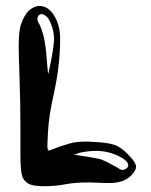

<svg xmlns="http://www.w3.org/2000/svg" viewBox="-20 -692 508 647"><path d="M302.7 -183.6C330.1 -183.6 355.5 -177.7 377.9 -167C400.4 -156.2 412.1 -145.5 412.1 -134.8C412.1 -131.8 410.2 -127.9 407.2 -125C398.4 -118.2 389.6 -117.2 380.9 -124C350.6 -141.6 329.1 -152.3 316.4 -156.2C303.7 -159.2 274.4 -164.1 228.5 -170.9L239.3 -173.8C245.1 -176.8 253.9 -178.7 266.6 -180.7C279.3 -182.6 291 -183.6 302.7 -183.6ZM110.4 -614.3C107.4 -618.2 106.4 -623 106.4 -627.9C106.4 -632.8 107.4 -636.7 110.4 -640.6C113.3 -642.6 116.2 -644.5 120.1 -644.5C126 -644.5 131.8 -640.6 138.7 -634.8C145.5 -627 150.4 -616.2 155.3 -601.6C160.2 -587.9 162.1 -573.2 162.1 -557.6C161.1 -537.1 155.3 -498 142.6 -442.4C141.6 -443.4 139.6 -463.9 136.7 -502.9C133.8 -542 127.9 -571.3 121.1 -589.8C118.2 -598.6 115.2 -606.4 110.4 -614.3ZM171.9 -621.1C157.2 -655.3 137.7 -671.9 113.3 -671.9C100.6 -671.9 87.9 -666 76.2 -655.3C65.4 -644.5 56.6 -627.9 49.8 -607.4C44.9 -589.8 43 -565.4 43 -535.2C43 -520.5 43.9 -484.4 45.9 -425.8C47.9 -368.2 48.8 -315.4 48.8 -267.6V-218.8V-170.9C48.8 -134.8 50.8 -110.4 54.7 -99.6C57.6 -87.9 65.4 -79.1 77.1 -72.3C86.9 -67.4 103.5 -64.5 127.9 -64.5C152.3 -64.5 176.8 -66.4 202.1 -71.3C222.7 -75.2 246.1 -77.1 272.5 -77.1C281.2 -77.1 293.9 -77.1 310.5 -76.2C327.1 -75.2 337.9 -75.2 344.7 -75.2H348.6C381.8 -75.2 407.2 -84 423.8 -102.5C433.6 -113.3 438.5 -122.1 438.5 -129.9C438.5 -139.6 429.7 -153.3 413.1 -169.9C396.5 -187.5 379.9 -199.2 365.2 -204.1C349.6 -209 325.2 -212.9 292 -213.9C289.1 -213.9 285.2 -213.9 279.3 -214.8C274.4 -214.8 270.5 -214.8 267.6 -214.8C248 -214.8 229.5 -212.9 212.9 -208C196.3 -203.1 174.8 -196.3 148.4 -185.5C146.5 -184.6 145.5 -184.6 144.5 -184.6C141.6 -185.5 139.6 -190.4 139.6 -200.2C139.6 -201.2 140.6 -216.8 141.6 -246.1C143.6 -284.2 150.4 -329.1 162.1 -378.9C172.9 -429.7 179.7 -477.5 181.6 -521.5C182.6 -534.2 182.6 -549.8 182.6 -566.4C182.6 -585 178.7 -603.5 171.9 -621.1Z"/></svg>

Font: Puffy Slushy
Style: Regular
Weight: 400
Designer: Intuisi Creative
Foundry: Intuisi Creative
Version: Version 001.000